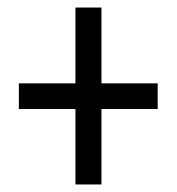

<svg xmlns="http://www.w3.org/2000/svg" viewBox="-20 -674 469 509"><path d="M180 -185V-385H30V-453H180V-654H249V-453H398V-385H249V-185Z"/></svg>

Font: Noto Sans Malayalam UI ExtraCondensed
Style: Regular
Weight: 400
Width: 2
Designer: Jelle Bosma - Monotype Design Team
Foundry: Monotype Imaging Inc.
Version: Version 2.104; ttfautohint (v1.8.4.7-5d5b)